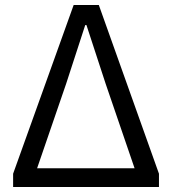

<svg xmlns="http://www.w3.org/2000/svg" viewBox="-20 -753 693 773"><path d="M276.6 -733H377.8L620 -53.6V0H32.8V-53.6ZM405.4 -415.6 328 -652.2H323.2L246.2 -415.6L129.4 -75.6H521.8Z"/></svg>

Font: 寒蝉端黑体 Light
Style: Regular
Weight: 300
Designer: ChillDuanSans {Warren2060}; 
Source Han Sans {Ryoko NISHIZUKA 西塚涼子 (kana, bopomofo & ideographs); Paul D. Hunt (Latin, G
Foundry: ChillType&Adobe
Version: Version 1.300;Glyphs 3.3 (3306)